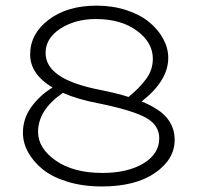

<svg xmlns="http://www.w3.org/2000/svg" viewBox="-20 -654 706 687"><path d="M486.8 -291Q551.3 -264.6 578.1 -231Q605 -197.3 605 -153.8Q605 -84 534.9 -35.4Q464.8 13.2 344.2 13.2Q276.9 13.2 221.7 -3.7Q166.5 -20.5 132.6 -48.3Q98.6 -76.2 80.3 -109.9Q62 -143.6 62 -179.2Q62 -229 91.8 -270.8Q121.6 -312.5 168 -340.8Q87.9 -388.7 87.9 -459Q87.9 -533.2 154.3 -583.5Q220.7 -633.8 326.2 -633.8Q383.3 -633.8 432.4 -617.7Q481.4 -601.6 513.7 -575Q545.9 -548.3 564 -515.1Q582 -481.9 582 -446.8Q582 -365.2 486.8 -291ZM323.2 -585.9Q249 -585.9 196 -551.5Q143.1 -517.1 143.1 -464.8Q143.1 -417.5 190.2 -385Q237.3 -352.5 335 -333Q399.4 -320.3 439.9 -307.1Q480 -339.8 503.4 -372.1Q526.9 -404.3 526.9 -443.8Q526.9 -502 470 -543.9Q413.1 -585.9 323.2 -585.9ZM346.2 -35.2Q436.5 -35.2 493.2 -69.3Q549.8 -103.5 549.8 -159.2Q549.8 -206.1 502.2 -232.7Q454.6 -259.3 333 -284.2Q257.8 -298.3 205.1 -321.8Q116.2 -260.7 116.2 -182.1Q116.2 -123.5 179.7 -79.3Q243.2 -35.2 346.2 -35.2Z"/></svg>

Font: BioRhyme Light
Style: Regular
Weight: 300
Designer: Aoife Mooney
Foundry: Aoife Mooney Type
Version: Version 1.500;PS 001.500;hotconv 1.0.88;makeotf.lib2.5.64775